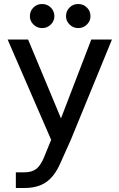

<svg xmlns="http://www.w3.org/2000/svg" viewBox="-20 -697 595 957"><path d="M59 162H101Q138 162 160 145.5Q182 129 199 88L235 0L18 -500H120L284 -107L435 -500H538L333 0L281 116Q252 182 210 211Q168 240 101 240H59ZM251 -616Q251 -592 233 -574.5Q215 -557 190 -557Q165 -557 147 -574.5Q129 -592 129 -616Q129 -642 146.5 -659.5Q164 -677 190 -677Q215 -677 233 -659.5Q251 -642 251 -616ZM431 -616Q431 -592 413 -574.5Q395 -557 370 -557Q345 -557 327 -574.5Q309 -592 309 -616Q309 -642 326.5 -659.5Q344 -677 370 -677Q395 -677 413 -659.5Q431 -642 431 -616Z"/></svg>

Font: Goli
Style: Regular
Weight: 400
Designer: jaikishan Patel
Foundry: MagicType
Version: Version 1.000